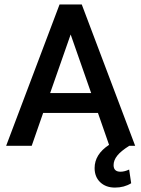

<svg xmlns="http://www.w3.org/2000/svg" viewBox="-20 -639 639 869"><path d="M299.8 -482.9 207 -217.8H392.6ZM494.1 108.4Q494.1 138.2 525.4 138.2Q543.5 138.2 564.5 128.4L573.7 190.4Q542 210 500.5 210Q459 210 433.6 185.8Q408.2 161.6 408.2 121.6Q408.2 59.6 473.6 16.6L423.3 -127.9H175.3L123.5 21H7.8L249.5 -618.7H350.1L591.8 21H564.9Q526.9 44.9 510.5 65.7Q494.1 86.4 494.1 108.4Z"/></svg>

Font: Yantramanav Medium
Style: Regular
Weight: 500
Version: Version 1.001;PS 1.0;hotconv 1.0.72;makeotf.lib2.5.5900; ttf